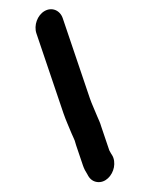

<svg xmlns="http://www.w3.org/2000/svg" viewBox="-257 -793 846 1093"><g transform="rotate(-30 166.0 -246.5)"><path d="M157.4 -663 63.3 -192C54.9 -149.5 51.4 -107.6 45.9 -69.6C43.1 -50 43.8 -39.6 41.2 -25.9C39.3 -18.9 36.5 -7.3 34.6 2L10.8 121C6.8 141.1 6.7 158.1 7.5 175.1L7.2 186.5C7.2 210.1 16.4 229.1 33.2 242.2C71.5 272.1 127.1 254 158.3 217.9C173.6 200.2 185.1 175.6 183.9 151.9L183.4 140.7C183.5 131.1 183.3 123.8 183.8 121L212 -20.2C218.1 -43.9 218.2 -60.2 221 -80.4C227 -120.1 229 -155.5 236.3 -192L330.4 -663C339.7 -710 309 -750 261.2 -750C213.5 -750 166.8 -710 157.4 -663Z"/></g></svg>

Font: Smoothie
Style: BdIt
Weight: 700
Foundry: Cannot Into Space Fonts
Version: Version 0.8